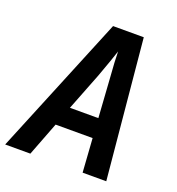

<svg xmlns="http://www.w3.org/2000/svg" viewBox="-141 -838 873 946"><g transform="rotate(20 295.5 -365.0)"><path d="M-9 0 291 -730H452L521 0H397L385 -177H191L123 0ZM229 -279H378L365 -475Q361 -524 359 -563.5Q357 -603 357 -621Q351 -603 337.5 -563.5Q324 -524 306 -476Z"/></g></svg>

Font: JetBrains Mono NL
Style: Bold Italic
Weight: 700
Italic angle: -9°
Designer: Philipp Nurullin, Konstantin Bulenkov
Foundry: JetBrains
Version: Version 2.304; ttfautohint (v1.8.4.7-5d5b)